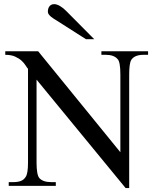

<svg xmlns="http://www.w3.org/2000/svg" viewBox="-20 -914 763 944"><path d="M685.1 -644.5Q664.1 -644.5 648.9 -638.4Q633.8 -632.3 625.5 -619.6Q615.2 -603 615.2 -547.4V10.7H597.7L159.7 -522.5V-115.7Q159.7 -54.7 173.3 -38.6Q191.4 -18.6 231.4 -18.6H254.4V0H22.9V-18.6H45.9Q67.9 -18.6 82.8 -24.4Q97.7 -30.3 106 -43.9Q111.8 -51.8 114.7 -69.1Q117.7 -86.4 117.7 -115.7V-575.7Q112.8 -581.1 105.7 -592.5Q98.6 -604 86.2 -615.5Q73.7 -627 54.4 -635.7Q35.2 -644.5 5.9 -644.5V-662.1H167.5L571.8 -165.5V-547.4Q571.8 -610.4 558.1 -623.5Q540 -644.5 500.5 -644.5H478.5V-662.1H708V-644.5ZM402.8 -721.2 258.8 -813Q252.4 -816.9 244.9 -821.5Q237.3 -826.2 230.7 -831.8Q224.1 -837.4 219.7 -843.5Q215.3 -849.6 215.3 -856Q215.3 -873.5 223.6 -883.5Q231.9 -893.6 246.6 -893.6Q259.3 -893.6 275.1 -884.3Q291 -875 304.7 -860.8L443.4 -721.2Z"/></svg>

Font: Doulos SIL Am
Style: Regular
Weight: 400
Designer: Walt Agee, Victor Gaultney, Peter Martin, Debbi Hosken, Becca Hirsbrunner
Foundry: SIL International
Version: Version 5.000